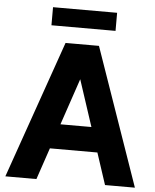

<svg xmlns="http://www.w3.org/2000/svg" viewBox="-59 -924 786 973"><g transform="rotate(5 334.5 -437.5)"><path d="M5 0 250 -700H400L163 0ZM179 -161V-287H501V-161ZM512 0 282 -700H420L664 0ZM171 -783V-875H497V-783Z"/></g></svg>

Font: Inclusive Sans
Style: Bold
Weight: 700
Designer: Olivia King
Foundry: Olivia King
Version: Version 2.004